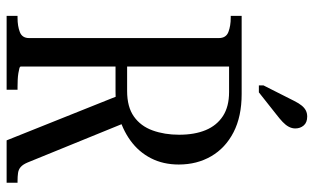

<svg xmlns="http://www.w3.org/2000/svg" viewBox="-204 -744 948 580"><g transform="rotate(90 270.0 -454.0)"><path d="M268 -340 404 0H532V-33H527Q513 -33 502.5 -34.5Q492 -36 484.5 -42.5Q477 -49 471 -63L352 -355ZM181 -43V-672H258Q302 -672 330.5 -653.5Q359 -635 373 -601.5Q387 -568 387 -521Q387 -477 374 -441Q361 -405 332 -384.5Q303 -364 255 -364H163V-329H257Q269 -329 280.5 -330Q292 -331 303.5 -333Q315 -335 324 -337Q370 -349 404.5 -374Q439 -399 458 -436Q477 -473 477 -520Q477 -575 452 -618Q427 -661 379.5 -685.5Q332 -710 264 -710H28V-677H34Q58 -677 76.5 -670Q95 -663 95 -641V-68Q95 -47 77 -40Q59 -33 34 -33H28V0H251V-33H242Q232 -33 221 -33.5Q210 -34 201 -35.5Q192 -37 186.5 -38.5Q181 -40 181 -43ZM285 -869 238 -776V-762H259L326 -815Q339 -825 348.5 -834Q358 -843 363 -852.5Q368 -862 368 -872Q368 -887 359 -897.5Q350 -908 332 -908Q322 -908 314 -904Q306 -900 299 -891.5Q292 -883 285 -869Z"/></g></svg>

Font: Roboto Serif 120pt ExtraCondensed
Style: Regular
Weight: 400
Width: 2
Designer: Greg Gazdowicz
Foundry: Commercial Type
Version: Version 1.008